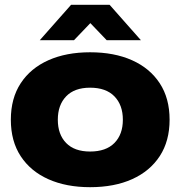

<svg xmlns="http://www.w3.org/2000/svg" viewBox="-20 -767 749 797"><path d="M354 10Q255 10 181 -23Q107 -56 66 -118.5Q25 -181 25 -270Q25 -359 66 -421.5Q107 -484 181 -517Q255 -550 354 -550Q454 -550 528 -517Q602 -484 643 -421.5Q684 -359 684 -270Q684 -182 643.5 -119.5Q603 -57 529 -23.5Q455 10 354 10ZM354 -138Q420 -138 455 -173.5Q490 -209 490 -270Q490 -331 455 -367Q420 -403 354 -403Q289 -403 254.5 -367Q220 -331 220 -270Q220 -209 254.5 -173.5Q289 -138 354 -138ZM145 -600 275 -747H435L565 -600H423L355 -671L287 -600Z"/></svg>

Font: Mona Sans Expanded ExtraBold
Style: Regular
Weight: 800
Width: 7
Designer: Deni Anggara
Foundry: GitHub
Version: Version 1.001; ttfautohint (v1.8.4.7-5d5b);gftools[0.9.33]